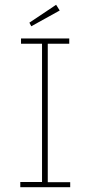

<svg xmlns="http://www.w3.org/2000/svg" viewBox="-20 -784 390 804"><path d="M65 0V-22H156V-601H68V-623H270V-601H180V-21H274V0ZM111 -674 103 -689 215 -764 230 -740Z"/></svg>

Font: Inconsolata ExtraCondensed ExtraLight
Style: Regular
Weight: 200
Width: 2
Monospace: yes
Designer: Raph Levien, Cyreal, Brenton Simpson
Foundry: Raph Levien, Cyreal, Google
Version: Version 3.001; ttfautohint (v1.8.2.53-6de2)